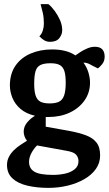

<svg xmlns="http://www.w3.org/2000/svg" viewBox="-20 -746 528 932"><path d="M215 166Q158 166 112 155Q66 144 40 119.5Q14 95 14 55Q14 33 23.5 15Q33 -3 48 -17.5Q63 -32 80 -43Q97 -54 111 -63Q104 -71 99.5 -83Q95 -95 95 -107Q95 -132 112.5 -152.5Q130 -173 150 -184Q107 -194 80 -217Q53 -240 40.5 -270.5Q28 -301 28 -331Q28 -388 55 -427Q82 -466 128.5 -486Q175 -506 233 -506Q269 -506 297.5 -498.5Q326 -491 346 -477Q353 -482 368 -492Q383 -502 402.5 -510.5Q422 -519 440 -519Q465 -519 476.5 -506.5Q488 -494 488 -471Q488 -449 475.5 -434Q463 -419 455 -414L429 -427Q417 -434 407.5 -438Q398 -442 385 -442Q402 -419 409.5 -393Q417 -367 417 -345Q417 -296 390 -258Q363 -220 317.5 -199Q272 -178 215 -178H202V-131L314 -111Q363 -102 396.5 -89.5Q430 -77 448 -54.5Q466 -32 466 8Q466 45 445.5 74Q425 103 389.5 123.5Q354 144 309 155Q264 166 215 166ZM238 103Q267 103 295 97Q323 91 342 76Q361 61 361 36Q361 19 350 5.5Q339 -8 303 -14L160 -40Q145 -26 133 -4Q121 18 121 40Q121 72 147 87.5Q173 103 238 103ZM221 -244Q249 -244 266 -252Q283 -260 291 -282Q299 -304 299 -345Q299 -379 293 -399.5Q287 -420 271.5 -429.5Q256 -439 225 -439Q194 -439 176.5 -430.5Q159 -422 152.5 -400.5Q146 -379 146 -339Q146 -303 153 -282Q160 -261 176 -252.5Q192 -244 221 -244ZM223 -543Q207 -543 194.5 -550.5Q182 -558 171 -570Q182 -580 187.5 -597Q193 -614 193 -631Q193 -660 188 -682.5Q183 -705 177 -726H215Q230 -714 245.5 -693Q261 -672 271.5 -648Q282 -624 282 -599Q282 -579 268 -561Q254 -543 223 -543Z"/></svg>

Font: Faustina SemiBold
Style: Regular
Weight: 600
Designer: Alfonso Garcia
Foundry: http://www.omnibus-type.com
Version: Version 1.200